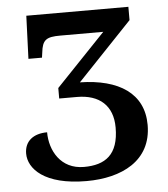

<svg xmlns="http://www.w3.org/2000/svg" viewBox="-52 -761 716 819"><g transform="rotate(-5 306.0 -351.5)"><path d="M286 11C436 11 566 -51 566 -205C566 -340 461 -408 294 -411L528 -657V-714H91L84 -530H142L145 -551C151 -606 168 -617 228 -617H412L200 -395V-350H276C372 -350 429 -300 429 -206C429 -89 371 -50 280 -50C181 -50 136 -132 136 -211C78 -211 39 -182 39 -128C39 -64 105 11 286 11Z"/></g></svg>

Font: Noto Serif Semi
Style: Regular
Weight: 600
Designer: Monotype Design Team
Foundry: Monotype Imaging Inc.
Version: Version 1.002